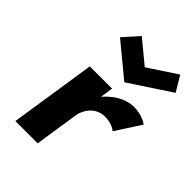

<svg xmlns="http://www.w3.org/2000/svg" viewBox="-237 -960 1079 1079"><g transform="rotate(45 303.0 -420.0)"><path d="M258.5 0 299.8 -270C301.8 -283 328.7 -374 420.7 -374C479.7 -374 508.4 -346 508.4 -346L605.4 -496C605.4 -496 564.3 -528 498.3 -528C397.3 -528 327.7 -439 327.7 -439H325.7L337 -513H160L81.5 0ZM246 -840 164.1 -749 360.3 -587 606.1 -749 552 -840 381.9 -728Z"/></g></svg>

Font: Sztylet
Style: BdObl
Weight: 700
Foundry: Cannot Into Space Fonts, PlusOne Fonts
Version: Version 0.12